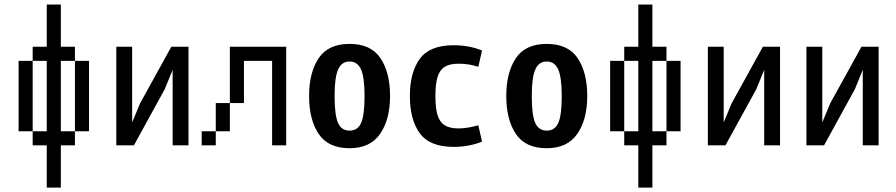

<svg xmlns="http://www.w3.org/2000/svg" viewBox="-20 -645 3978 852"><path d="M250 -62.5H312.5V0H250V187.5H187.5V0H125V-62.5H187.5V-375H125V-437.5H187.5V-625H250V-437.5H312.5V-375H250ZM125 -62.5H62.5V-375H125ZM312.5 -375H375V-62.5H312.5Z M816.4 -437.5V0H746.1V-335L710.9 -249L574.2 0H496.1V-437.5H566.4V-101.6L601.6 -186.5L740.2 -437.5Z M1250 -437.5V0H1187.5V-375H1062.5V-187.5H1000V-437.5ZM937.5 -187.5H1000V-62.5H937.5ZM875 0V-62.5H937.5V0Z M1351.6 -218.8Q1351.6 -323.2 1394 -386.7Q1436.5 -450.2 1531.2 -450.2Q1626 -450.2 1668.5 -386.7Q1710.9 -323.2 1710.9 -218.8Q1710.9 -115.2 1667 -51.3Q1623 12.7 1531.2 12.7Q1436.5 12.7 1394 -50.8Q1351.6 -114.3 1351.6 -218.8ZM1597.7 -218.8Q1597.7 -301.8 1582 -336.9Q1566.4 -372.1 1531.2 -372.1Q1496.1 -372.1 1480.5 -336.9Q1464.8 -301.8 1464.8 -218.8Q1464.8 -133.8 1480 -99.6Q1495.1 -65.4 1531.2 -65.4Q1567.4 -65.4 1582.5 -99.6Q1597.7 -133.8 1597.7 -218.8Z M2014.6 -362.3Q1975.6 -362.3 1953.6 -348.6Q1931.6 -335 1921.9 -304.2Q1912.1 -273.4 1912.1 -218.8Q1912.1 -164.1 1921.9 -133.3Q1931.6 -102.5 1953.6 -88.9Q1975.6 -75.2 2014.6 -75.2Q2052.7 -75.2 2102.5 -88.9L2119.1 -16.6Q2061.5 6.8 1993.2 6.8Q1886.7 6.8 1842.8 -53.7Q1798.8 -114.3 1798.8 -218.8Q1798.8 -323.2 1842.8 -383.8Q1886.7 -444.3 1993.2 -444.3Q2061.5 -444.3 2119.1 -420.9L2102.5 -348.6Q2061.5 -362.3 2014.6 -362.3Z M2226.6 -218.8Q2226.6 -323.2 2269 -386.7Q2311.5 -450.2 2406.2 -450.2Q2501 -450.2 2543.5 -386.7Q2585.9 -323.2 2585.9 -218.8Q2585.9 -115.2 2542 -51.3Q2498 12.7 2406.2 12.7Q2311.5 12.7 2269 -50.8Q2226.6 -114.3 2226.6 -218.8ZM2472.7 -218.8Q2472.7 -301.8 2457 -336.9Q2441.4 -372.1 2406.2 -372.1Q2371.1 -372.1 2355.5 -336.9Q2339.8 -301.8 2339.8 -218.8Q2339.8 -133.8 2355 -99.6Q2370.1 -65.4 2406.2 -65.4Q2442.4 -65.4 2457.5 -99.6Q2472.7 -133.8 2472.7 -218.8Z M2875 -62.5H2937.5V0H2875V187.5H2812.5V0H2750V-62.5H2812.5V-375H2750V-437.5H2812.5V-625H2875V-437.5H2937.5V-375H2875ZM2750 -62.5H2687.5V-375H2750ZM2937.5 -375H3000V-62.5H2937.5Z M3441.4 -437.5V0H3371.1V-335L3335.9 -249L3199.2 0H3121.1V-437.5H3191.4V-101.6L3226.6 -186.5L3365.2 -437.5Z M3878.9 -437.5V0H3808.6V-335L3773.4 -249L3636.7 0H3558.6V-437.5H3628.9V-101.6L3664.1 -186.5L3802.7 -437.5Z"/></svg>

Font: Sudo
Style: Bold
Weight: 700
Monospace: yes
Designer: Jens Kutilek
Foundry: Jens Kutilek
Version: Version 0.040